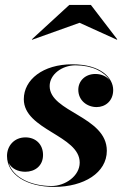

<svg xmlns="http://www.w3.org/2000/svg" viewBox="-20 -724 487 754"><path d="M292.5 -634.5 439 -568 440.5 -569.5 337 -704.5H252L105 -569.5L106.5 -568ZM399.5 -132C399.5 -267.5 175 -283.5 175 -386C175 -431.5 223 -467.5 276.5 -467.5C342.5 -467.5 390 -442 410.5 -409C398 -424.5 378 -433.5 354.5 -433.5C314.5 -433.5 287.5 -406 287.5 -371.5C287.5 -329 322.5 -303.5 359.5 -303.5C393 -303.5 424.5 -327 424.5 -370.5C424.5 -417.5 377 -471.5 264 -471.5C148.5 -471.5 73.5 -411 73.5 -334.5C73.5 -213.5 293 -192.5 293 -85.5C293 -32.5 235.5 6.5 182.5 6.5C105 6.5 31 -25.5 14 -84.5C25 -62 50 -49.5 79.5 -49.5C117 -49.5 149 -72.5 149 -115.5C149 -157.5 120 -184.5 80 -184.5C36 -184.5 7.5 -151.5 7.5 -111.5C7.5 -37 86.5 10 193 10C309.5 10 399.5 -45.5 399.5 -132Z"/></svg>

Font: Bodoni* 72pt
Style: Bold Italic
Weight: 700
Italic angle: -13°
Version: Version 2.3